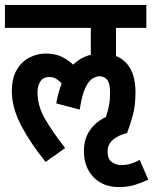

<svg xmlns="http://www.w3.org/2000/svg" viewBox="-20 -642 621 778"><path d="M320 -30Q320 -78 343.5 -113Q367 -148 409 -168Q417 -190 421.5 -214Q426 -238 426 -266Q426 -305 414 -319Q402 -333 384 -333Q370 -333 354.5 -323.5Q339 -314 325.5 -285Q312 -256 303 -198L208 -223Q216 -269 230 -304Q219 -316 207 -323Q195 -330 180 -330Q155 -330 143.5 -312Q132 -294 132 -268Q132 -213 162 -161Q192 -109 244 -42L165 14Q105 -59 66.5 -132Q28 -205 28 -272Q28 -326 48.5 -360Q69 -394 100.5 -409.5Q132 -425 165 -425Q200 -425 225.5 -414Q251 -403 277 -380Q307 -410 348 -420V-529H0V-622H573V-529H450V-415Q488 -400 508.5 -363Q529 -326 529 -267Q529 -217 519 -178.5Q509 -140 495 -103H494Q459 -94 437.5 -75.5Q416 -57 416 -28Q416 3 433.5 15Q451 27 470 27Q490 27 508 22Q526 17 546 6L581 86Q555 98 527 107Q499 116 462 116Q397 116 358.5 75.5Q320 35 320 -30Z"/></svg>

Font: Noto Sans ExtraCondensed SemiBold
Style: Italic
Weight: 600
Width: 2
Italic angle: -12°
Designer: Monotype Design Team
Foundry: Monotype Imaging Inc.
Version: Version 2.013; ttfautohint (v1.8.4.7-5d5b)